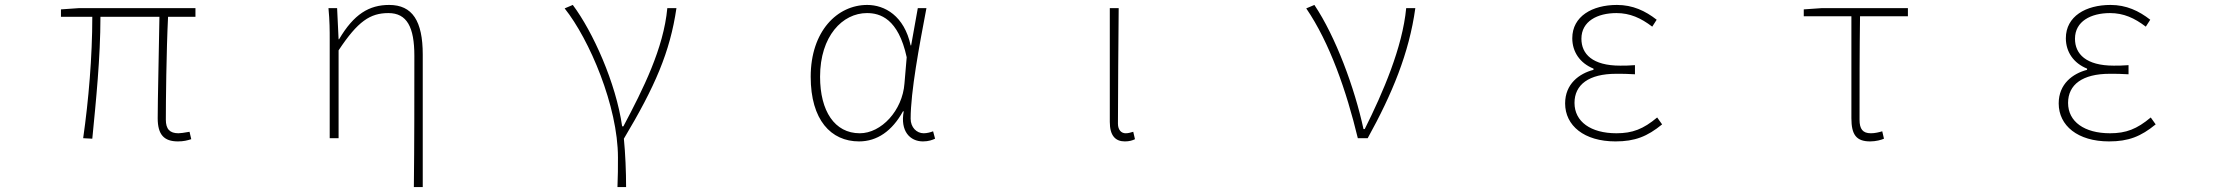

<svg xmlns="http://www.w3.org/2000/svg" viewBox="-20 -560 9040 778"><path d="M701 13C724 13 739 9 755 4L748 -26C725 -22 712 -20 703 -20C668 -20 652 -37 652 -75C652 -146 654 -351 661 -492H772V-527H299L227 -522V-492H354C354 -330 339 -154 317 0L354 2C369 -152 387 -327 387 -492H626C624 -355 619 -153 619 -81C619 -14 645 13 701 13Z M1657 198H1693V-339C1693 -475 1651 -540 1557 -540C1476 -540 1414 -503 1354 -401H1352L1346 -527H1311C1316 -474 1316 -438 1316 -396V0H1352V-356C1430 -474 1480 -507 1554 -507C1629 -507 1659 -450 1659 -334C1659 -158 1659 21 1657 198Z M2482 198H2517C2517 136 2514 62 2508 2C2634 -209 2695 -349 2721 -527H2684C2669 -364 2586 -199 2506 -48H2501C2476 -224 2382 -432 2301 -540L2268 -526C2368 -401 2484 -129 2484 78C2484 125 2484 147 2482 198Z M3461 13C3534 13 3595 -29 3639 -109H3642C3627 -29 3667 13 3720 13C3743 13 3758 7 3769 2L3761 -28C3751 -24 3736 -20 3723 -20C3694 -20 3670 -44 3670 -79C3670 -188 3705 -375 3734 -527H3699L3672 -376H3670C3644 -496 3565 -540 3494 -540C3373 -540 3265 -434 3265 -249C3265 -74 3347 13 3461 13ZM3464 -20C3362 -20 3303 -110 3303 -249C3303 -414 3394 -507 3493 -507C3546 -507 3620 -485 3654 -328L3645 -222C3637 -112 3551 -20 3464 -20Z M4538 13C4556 13 4569 9 4579 4L4572 -26C4559 -22 4551 -20 4541 -20C4524 -20 4510 -33 4510 -59C4510 -217 4512 -368 4513 -527H4477V-66C4477 -10 4500 13 4538 13Z M5482 0H5522C5621 -179 5690 -345 5715 -527H5678C5663 -368 5584 -185 5510 -37H5505C5469 -204 5392 -412 5306 -540L5273 -526C5368 -387 5436 -191 5482 0Z M6526 13C6605 13 6655 -7 6715 -56L6695 -84C6639 -37 6595 -20 6530 -20C6426 -20 6360 -67 6360 -143C6360 -217 6418 -261 6529 -261C6554 -261 6574 -261 6605 -259V-296C6578 -294 6565 -294 6545 -294C6433 -294 6388 -341 6388 -403C6388 -474 6453 -507 6530 -507C6585 -507 6629 -487 6675 -452L6693 -480C6647 -516 6596 -540 6532 -540C6432 -540 6351 -494 6351 -405C6351 -350 6382 -304 6437 -282V-277C6379 -262 6322 -220 6322 -141C6322 -51 6399 13 6526 13Z M7558 13C7581 13 7603 7 7614 2L7607 -28C7594 -24 7577 -20 7561 -20C7528 -20 7515 -37 7515 -75C7515 -215 7515 -353 7517 -494H7711V-527H7361L7289 -522V-494H7482V-81C7482 -14 7502 13 7558 13Z M8526 13C8605 13 8655 -7 8715 -56L8695 -84C8639 -37 8595 -20 8530 -20C8426 -20 8360 -67 8360 -143C8360 -217 8418 -261 8529 -261C8554 -261 8574 -261 8605 -259V-296C8578 -294 8565 -294 8545 -294C8433 -294 8388 -341 8388 -403C8388 -474 8453 -507 8530 -507C8585 -507 8629 -487 8675 -452L8693 -480C8647 -516 8596 -540 8532 -540C8432 -540 8351 -494 8351 -405C8351 -350 8382 -304 8437 -282V-277C8379 -262 8322 -220 8322 -141C8322 -51 8399 13 8526 13Z"/></svg>

Font: Harano Aji Gothic K1 ExtraLight
Style: Regular
Weight: 250
Foundry: Masamichi Hosoda
Version: HaranoAjiGothicK1-ExtraLight version 20230610;ttx 4.39.4